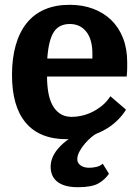

<svg xmlns="http://www.w3.org/2000/svg" viewBox="-20 -570 577 800"><path d="M176 -251H508Q510 -275 510 -287Q510 -299 510 -311Q510 -367 492.5 -411.5Q475 -456 443.5 -486.5Q412 -517 368 -533.5Q324 -550 270 -550Q211 -550 166 -530.5Q121 -511 91 -473.5Q61 -436 45.5 -381.5Q30 -327 30 -258Q30 -193 44 -143.5Q58 -94 86.5 -59.5Q115 -25 158 -7.5Q201 10 258 10Q302 10 340 0.5Q378 -9 409.5 -25.5Q441 -42 465 -64.5Q489 -87 505 -113L440 -169Q425 -146 405.5 -130Q386 -114 364.5 -103.5Q343 -93 321 -88Q299 -83 279 -83Q250 -83 230 -96.5Q210 -110 198 -133Q186 -156 181 -186.5Q176 -217 176 -251ZM271 -470Q314 -470 339.5 -438Q365 -406 365 -346V-326H177Q182 -401 203.5 -435.5Q225 -470 271 -470ZM305 210Q362 210 389.5 194.5Q417 179 434 154L408 112Q397 122 381.5 125.5Q366 129 352 129Q329 129 315.5 119Q302 109 302 93Q302 78 311.5 60.5Q321 43 334.5 27.5Q348 12 362 0.5Q376 -11 384 -14H303Q191 50 191 125Q191 144 197.5 159.5Q204 175 218 186.5Q232 198 253.5 204Q275 210 305 210Z"/></svg>

Font: GradeGX
Style: Regular
Weight: 100
Width: 1
Designer: Adam Twardoch
Foundry: Adam Twardoch
Version: Version 2.002; DEVELOPMENT